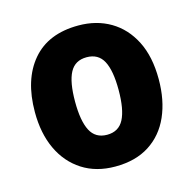

<svg xmlns="http://www.w3.org/2000/svg" viewBox="-88 -649 756 749"><g transform="rotate(-15 290.0 -274.5)"><path d="M540 -276Q540 -191 511.5 -126.5Q483 -62 427 -26Q371 10 289 10Q212 10 156 -26Q100 -62 70 -126Q40 -190 40 -276Q40 -407 104.5 -483Q169 -559 291 -559Q364 -559 420 -526Q476 -493 508 -430Q540 -367 540 -276ZM202 -275Q202 -197 222.5 -157.5Q243 -118 290 -118Q337 -118 357.5 -157.5Q378 -197 378 -276Q378 -354 357.5 -392.5Q337 -431 290 -431Q243 -431 222.5 -392.5Q202 -354 202 -275Z"/></g></svg>

Font: Noto Sans Gurmukhi SemiCondensed ExtraBold
Style: Regular
Weight: 800
Width: 4
Designer: Jelle Bosma - Monotype Design Team
Foundry: Monotype Imaging Inc.
Version: Version 2.004; ttfautohint (v1.8.4.7-5d5b)